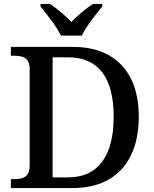

<svg xmlns="http://www.w3.org/2000/svg" viewBox="-20 -951 778 971"><path d="M288 -771H394C415 -816 466 -880 497 -918V-931H450C414 -908 371 -871 341 -840C311 -871 268 -908 233 -931H185V-918C216 -880 267 -816 288 -771ZM35 0H348C569 0 682 -142 682 -361C682 -588 558 -714 348 -714H35V-669H53C95 -669 130 -659 130 -603V-114C130 -56 96 -45 55 -45H35ZM325 -54H246V-661H326C478 -661 555 -557 555 -361C555 -165 478 -54 325 -54Z"/></svg>

Font: Noto Serif Georgian Medium
Style: Regular
Weight: 500
Designer: Monotype Design Team, Akaki Razmadze
Foundry: Google LLC
Version: Version 2.003